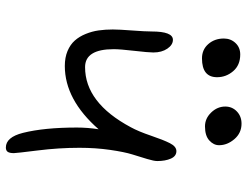

<svg xmlns="http://www.w3.org/2000/svg" viewBox="-114 -732 840 652"><g transform="rotate(90 306.0 -406.0)"><path d="M409.2 -682.1Q382.3 -682.1 362.1 -703.1Q341.8 -724.1 341.8 -751Q341.8 -774.4 358.4 -790.3Q375 -806.2 399.9 -806.2Q431.6 -806.2 452.4 -782Q473.1 -757.8 473.1 -730Q473.1 -711.4 457 -696.8Q440.9 -682.1 409.2 -682.1ZM178.2 -671.9Q148.4 -671.9 129.6 -693.4Q110.8 -714.8 110.8 -746.1Q110.8 -769.5 126 -785.6Q141.1 -801.8 165 -801.8Q201.2 -801.8 221.7 -777.8Q242.2 -753.9 242.2 -723.1Q242.2 -671.9 178.2 -671.9ZM481 -5.9Q445.8 -5.9 431.2 -64Q413.1 -136.2 413.1 -247.1Q413.1 -283.2 418.9 -320.8Q318.4 -206.1 204.1 -206.1Q175.3 -206.1 153.3 -215.3Q131.3 -224.6 117.7 -240Q104 -255.4 95.2 -277.1Q86.4 -298.8 83.3 -321Q80.1 -343.3 80.1 -369.1Q80.1 -390.1 83.5 -434.8Q86.9 -479.5 86.9 -501Q86.9 -573.2 115.2 -573.2Q132.3 -573.2 145.3 -554.2Q158.2 -535.2 158.2 -506.8Q158.2 -490.2 152.6 -441.9Q147 -393.6 147 -372.1Q147 -274.9 208 -274.9Q329.1 -274.9 412.1 -430.2Q426.3 -456.1 440.7 -498.5Q455.1 -541 466.3 -563Q477.5 -585 493.2 -585Q510.3 -585 518.6 -566.2Q526.9 -547.4 526.9 -520Q526.9 -508.8 519.8 -485.4Q512.7 -461.9 504.4 -435.3Q496.1 -408.7 489 -359.9Q481.9 -311 481.9 -255.9Q481.9 -185.5 491 -113.3Q500 -41 500 -33.2Q500 -18.6 495.6 -12.2Q491.2 -5.9 481 -5.9Z"/></g></svg>

Font: Shantell Sans Irregular Bouncy
Style: Regular
Weight: 300
Designer: Stephen Nixon, Anya Danilova, Shantell Martin
Foundry: Arrow Type
Version: Version 1.006;[9816181b4]